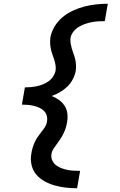

<svg xmlns="http://www.w3.org/2000/svg" viewBox="-20 -853 640 1026"><path d="M392 153Q361 153 331 149.5Q301 146 272.5 138Q244 130 218.5 116Q193 102 174.5 80.5Q156 59 149 30Q142 1 147 -29Q149 -45 153.5 -60.5Q158 -76 164.5 -91Q171 -106 180.5 -120Q190 -134 200.5 -147Q211 -160 220 -174Q229 -188 231 -204Q234 -220 229.5 -235.5Q225 -251 214.5 -261Q204 -271 190 -277.5Q176 -284 160.5 -287.5Q145 -291 129 -292.5Q113 -294 97 -294L113 -386Q129 -386 145 -387.5Q161 -389 177.5 -392.5Q194 -396 210 -402.5Q226 -409 240.5 -419.5Q255 -430 264.5 -445Q274 -460 277 -476Q279 -491 276.5 -506Q274 -521 269.5 -535Q265 -549 260 -562.5Q255 -576 252 -590.5Q249 -605 248 -620Q247 -635 249 -651Q254 -681 271 -710Q288 -739 313.5 -760.5Q339 -782 369.5 -796Q400 -810 430.5 -818Q461 -826 493 -829.5Q525 -833 556 -833L540 -740Q522 -740 504.5 -739Q487 -738 469.5 -734.5Q452 -731 434.5 -725Q417 -719 400.5 -709Q384 -699 372 -683.5Q360 -668 357 -651Q355 -635 357.5 -620.5Q360 -606 364 -592Q368 -578 373.5 -564Q379 -550 382 -536Q385 -522 386 -506.5Q387 -491 385 -476Q381 -453 369.5 -430.5Q358 -408 340 -390.5Q322 -373 300.5 -360.5Q279 -348 256 -340Q277 -332 294.5 -319.5Q312 -307 324 -289.5Q336 -272 339.5 -249.5Q343 -227 339 -204Q337 -189 332.5 -173.5Q328 -158 321 -143Q314 -128 305 -114Q296 -100 286 -86.5Q276 -73 266.5 -59Q257 -45 255 -29Q252 -12 259 3.5Q266 19 278.5 29Q291 39 306.5 45Q322 51 338.5 54.5Q355 58 372.5 59Q390 60 408 60Z"/></svg>

Font: Iosevka Semibold Extended
Style: Italic
Weight: 600
Width: 7
Italic angle: -9°
Monospace: yes
Designer: Belleve Invis
Foundry: Belleve Invis
Version: Version 32.5.0; ttfautohint (v1.8.4)